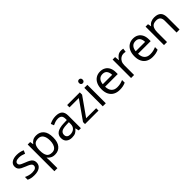

<svg xmlns="http://www.w3.org/2000/svg" viewBox="289 -2221 3945 3945"><g transform="rotate(-45 2261.0 -248.5)"><path d="M434 -148Q434 -70 376 -30Q318 10 220 10Q164 10 123.5 1Q83 -8 52 -24V-104Q84 -88 129.5 -74.5Q175 -61 222 -61Q289 -61 319 -82.5Q349 -104 349 -140Q349 -160 338 -176Q327 -192 298.5 -208Q270 -224 217 -244Q165 -264 128 -284Q91 -304 71 -332Q51 -360 51 -404Q51 -472 106.5 -509Q162 -546 252 -546Q301 -546 343.5 -536.5Q386 -527 423 -510L393 -440Q359 -454 322 -464Q285 -474 246 -474Q192 -474 163.5 -456.5Q135 -439 135 -409Q135 -387 148 -371.5Q161 -356 191.5 -341.5Q222 -327 273 -307Q324 -288 360 -268Q396 -248 415 -219.5Q434 -191 434 -148Z M819 -546Q918 -546 978.5 -477Q1039 -408 1039 -269Q1039 -132 978.5 -61Q918 10 818 10Q756 10 715.5 -13.5Q675 -37 652 -68H646Q648 -51 650 -25Q652 1 652 20V240H564V-536H636L648 -463H652Q676 -498 715 -522Q754 -546 819 -546ZM803 -472Q721 -472 687.5 -426Q654 -380 652 -286V-269Q652 -170 684.5 -116.5Q717 -63 805 -63Q854 -63 885.5 -90Q917 -117 932.5 -163.5Q948 -210 948 -270Q948 -362 912.5 -417Q877 -472 803 -472Z M1382 -545Q1480 -545 1527 -502Q1574 -459 1574 -365V0H1510L1493 -76H1489Q1454 -32 1415.5 -11Q1377 10 1309 10Q1236 10 1188 -28.5Q1140 -67 1140 -149Q1140 -229 1203 -272.5Q1266 -316 1397 -320L1488 -323V-355Q1488 -422 1459 -448Q1430 -474 1377 -474Q1335 -474 1297 -461.5Q1259 -449 1226 -433L1199 -499Q1234 -518 1282 -531.5Q1330 -545 1382 -545ZM1408 -259Q1308 -255 1269.5 -227Q1231 -199 1231 -148Q1231 -103 1258.5 -82Q1286 -61 1329 -61Q1397 -61 1442 -98.5Q1487 -136 1487 -214V-262Z M2086 0H1694V-58L1982 -468H1711V-536H2079V-470L1795 -68H2086Z M2255 -737Q2275 -737 2290.5 -723.5Q2306 -710 2306 -681Q2306 -653 2290.5 -639Q2275 -625 2255 -625Q2233 -625 2218 -639Q2203 -653 2203 -681Q2203 -710 2218 -723.5Q2233 -737 2255 -737ZM2298 -536V0H2210V-536Z M2675 -546Q2744 -546 2793.5 -516Q2843 -486 2869.5 -431.5Q2896 -377 2896 -304V-251H2529Q2531 -160 2575.5 -112.5Q2620 -65 2700 -65Q2751 -65 2790.5 -74.5Q2830 -84 2872 -102V-25Q2831 -7 2791 1.5Q2751 10 2696 10Q2620 10 2561.5 -21Q2503 -52 2470.5 -113.5Q2438 -175 2438 -264Q2438 -352 2467.5 -415Q2497 -478 2550.5 -512Q2604 -546 2675 -546ZM2674 -474Q2611 -474 2574.5 -433.5Q2538 -393 2531 -321H2804Q2803 -389 2772 -431.5Q2741 -474 2674 -474Z M3282 -546Q3297 -546 3314.5 -544.5Q3332 -543 3345 -540L3334 -459Q3321 -462 3305.5 -464Q3290 -466 3276 -466Q3235 -466 3199 -443.5Q3163 -421 3141.5 -380.5Q3120 -340 3120 -286V0H3032V-536H3104L3114 -438H3118Q3144 -482 3185 -514Q3226 -546 3282 -546Z M3632 -546Q3701 -546 3750.5 -516Q3800 -486 3826.5 -431.5Q3853 -377 3853 -304V-251H3486Q3488 -160 3532.5 -112.5Q3577 -65 3657 -65Q3708 -65 3747.5 -74.5Q3787 -84 3829 -102V-25Q3788 -7 3748 1.5Q3708 10 3653 10Q3577 10 3518.5 -21Q3460 -52 3427.5 -113.5Q3395 -175 3395 -264Q3395 -352 3424.5 -415Q3454 -478 3507.5 -512Q3561 -546 3632 -546ZM3631 -474Q3568 -474 3531.5 -433.5Q3495 -393 3488 -321H3761Q3760 -389 3729 -431.5Q3698 -474 3631 -474Z M4247 -546Q4343 -546 4392 -499.5Q4441 -453 4441 -349V0H4354V-343Q4354 -472 4234 -472Q4145 -472 4111 -422Q4077 -372 4077 -278V0H3989V-536H4060L4073 -463H4078Q4104 -505 4150 -525.5Q4196 -546 4247 -546Z"/></g></svg>

Font: Noto Sans Bengali UI
Style: Regular
Weight: 400
Designer: Jelle Bosma - Monotype Design Team
Foundry: Monotype Imaging Inc.
Version: Version 2.003; ttfautohint (v1.8.4.7-5d5b)